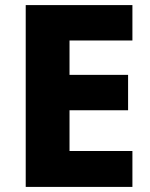

<svg xmlns="http://www.w3.org/2000/svg" viewBox="-20 -734 590 754"><path d="M500 0H81V-714H500V-575H253V-440H483V-301H253V-141H500Z"/></svg>

Font: Noto Sans Georgian ExtraBold
Style: Regular
Weight: 800
Designer: Monotype Design Team, Akaki Razmadze
Foundry: Google LLC
Version: Version 2.005; ttfautohint (v1.8.4.7-5d5b)